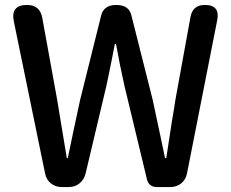

<svg xmlns="http://www.w3.org/2000/svg" viewBox="-20 -756 934 776"><path d="M230 0Q204 0 185.5 -15Q167 -30 162 -56L36 -669Q22 -736 89 -736Q142 -736 151 -683L211 -353L250 -117H254Q273 -210 304 -353L389 -694Q400 -736 450 -736Q501 -736 511 -694L597 -353Q608 -304 629 -203Q641 -146 647 -117H652Q660 -167 675 -267Q685 -324 689 -353L750 -688Q759 -736 808 -736Q870 -736 858 -675L736 -56Q731 -30 712.5 -15Q694 0 668 0H653H614Q582 0 574 -31L483 -409Q464 -493 449 -578H444Q436 -534 418 -447Q413 -422 410 -409L326 -55Q320 -30 301.5 -15Q283 0 257 0Z"/></svg>

Font: GenSenRounded TW M
Style: Regular
Weight: 500
Version: Version 1.501;PS 1;hotconv 16.6.51;makeotf.lib2.5.65220